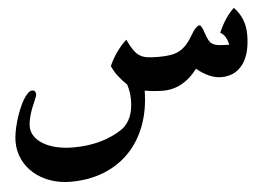

<svg xmlns="http://www.w3.org/2000/svg" viewBox="-46 -381 1070 734"><g transform="rotate(-5 488.5 -14.0)"><path d="M578.6 -26.4Q565.4 -26.4 547.9 -27.8Q530.3 -29.3 508.8 -32.7Q507.8 41 485.4 100.6Q462.9 160.2 422.4 202.1Q381.8 244.1 324.7 266.8Q267.6 289.6 197.3 289.6Q154.8 289.6 118.7 276.6Q82.5 263.7 56.2 241Q29.8 218.3 14.9 186.8Q0 155.3 0 118.2Q0 102.1 3.7 81.5Q7.3 61 13.4 40Q19.5 19 27.6 -1Q35.6 -21 44.4 -36.4Q53.2 -51.8 62.5 -61.3Q71.8 -70.8 80.1 -70.8Q94.2 -70.8 94.2 -54.7Q94.2 -48.3 87.9 -36.1H88.4Q73.2 -2.9 66.2 22.2Q59.1 47.4 59.1 64.9Q59.1 86.4 71 103.8Q83 121.1 104 133.5Q125 146 154.3 152.8Q183.6 159.7 217.8 159.7Q275.9 159.7 323.7 146Q371.6 132.3 408.7 106.9Q453.6 73.2 453.6 -2.4Q453.6 -15.1 451.7 -29.8Q449.7 -44.4 444.3 -61.5Q425.3 -79.6 410.6 -99.1Q396 -118.7 388.2 -137.7Q412.6 -192.9 455.6 -232.9Q467.8 -207 478.3 -191.9Q488.8 -176.8 501.7 -168.9Q514.6 -161.1 531.5 -158.9Q548.3 -156.7 573.2 -156.7Q599.6 -156.7 619.1 -159.9Q638.7 -163.1 654.1 -171.6Q669.4 -180.2 682.1 -194.6Q694.8 -209 707.5 -231Q726.1 -263.2 740.2 -263.2Q743.2 -263.2 748 -254.4Q752.9 -245.6 756.8 -232.4Q762.7 -214.4 768.3 -204.1Q773.9 -193.8 783.2 -188.5Q792.5 -183.1 807.1 -181.4Q821.8 -179.7 846.7 -179.7Q844.7 -185.5 842.8 -192.4Q840.8 -199.2 837.4 -205.6Q834 -211.9 829.1 -217.8Q824.2 -223.6 815.9 -228Q840.8 -286.1 876 -318.4Q918 -274.9 918 -212.9Q918 -138.7 888.2 -98.6Q858.4 -58.6 805.2 -58.6Q783.7 -58.6 760 -68.6Q736.3 -78.6 711.4 -99.1Q685.1 -63.5 651.6 -44.9Q618.2 -26.4 578.6 -26.4Z"/></g></svg>

Font: XB Niloofar
Style: Bold
Weight: 700
Designer: Behnam
Foundry: Irmug
Version: Version 7.201 2008